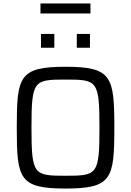

<svg xmlns="http://www.w3.org/2000/svg" viewBox="-20 -1082 758 1110"><path d="M214 -1062V-1004H503V-1062ZM217 -886V-806H294V-886ZM424 -886V-806H500V-886ZM359 8C627 8 641 -49 641 -344C641 -639 627 -696 359 -696C90 -696 77 -639 77 -344C77 -49 90 8 359 8ZM359 -66C175 -66 162 -71 162 -344C162 -617 175 -622 359 -622C542 -622 555 -617 555 -344C555 -71 542 -66 359 -66Z"/></svg>

Font: Saira UNSAM
Style: Regular
Weight: 400
Designer: Hector Gatti with collaboration of the Omnibus-Type team
Foundry: Omnibus-Type
Version: Version 0.072;PS 000.072;hotconv 1.0.88;makeotf.lib2.5.64775